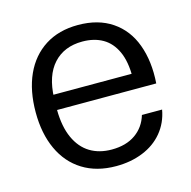

<svg xmlns="http://www.w3.org/2000/svg" viewBox="-85 -618 709 712"><g transform="rotate(-15 269.0 -262.0)"><path d="M39.2 -260.3Q39.2 -343.3 66.9 -404.6Q94.7 -465.8 147.4 -499.5Q200.2 -533.2 273.8 -533.2Q351.5 -533.2 404.3 -497.4Q457.2 -461.7 480.9 -397.3Q504.7 -332.8 498.8 -248.7H118Q118.7 -184.5 138.5 -140.9Q158.3 -97.3 193.5 -75.9Q228.7 -54.5 276.7 -54.5Q332 -54.5 368.1 -80Q404.2 -105.5 417.2 -149.5H494.7Q486 -100.5 456.1 -64.4Q426.2 -28.3 379.7 -9.6Q333.3 9.2 276.7 9.2Q202 9.2 148.6 -24.1Q95.2 -57.3 67.2 -118.2Q39.2 -179 39.2 -260.3ZM110.3 -306.8H428.7L420 -293.5Q420.3 -353.8 402.4 -392.9Q384.5 -432 351.8 -450.8Q319 -469.7 273.8 -469.7Q203.8 -469.7 162.8 -424.8Q121.8 -379.8 118.8 -295Z"/></g></svg>

Font: Mona Sans VF XLt
Style: Regular
Weight: 200
Designer: Deni Anggara
Foundry: GitHub
Version: Version 2.000;Glyphs 3.2.3 (3260)